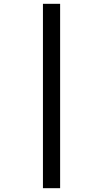

<svg xmlns="http://www.w3.org/2000/svg" viewBox="-20 -843 540 1006"><path d="M205 143V-823H295V143Z"/></svg>

Font: Iosevka Medium
Style: Regular
Weight: 500
Monospace: yes
Designer: Belleve Invis
Foundry: Belleve Invis
Version: Version 32.5.0; ttfautohint (v1.8.4)